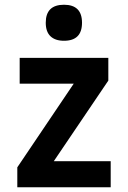

<svg xmlns="http://www.w3.org/2000/svg" viewBox="-20 -790 540 810"><path d="M53 0V-84L291 -437H63V-546H437V-450L207 -110H447V0ZM250 -618Q213 -618 193 -637Q173 -656 173 -694Q173 -770 250 -770Q326 -770 326 -694Q326 -618 250 -618Z"/></svg>

Font: Noto Sans Mono ExtraCondensed
Style: Bold
Weight: 700
Width: 2
Designer: Monotype Design Team
Foundry: Monotype Imaging Inc.
Version: Version 2.014